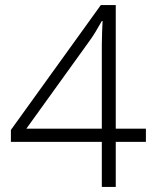

<svg xmlns="http://www.w3.org/2000/svg" viewBox="-20 -738 611 758"><path d="M556 -178H437V0H382V-178H23V-225L378 -718H437V-230H556ZM382 -495Q382 -534 382 -561Q382 -588 383 -609.5Q384 -631 385 -655H382Q369 -632 357 -612Q345 -592 328 -569L84 -230H382Z"/></svg>

Font: Noto Sans Lao Looped Light
Style: Regular
Weight: 300
Designer: Mark Frömberg, Ben Mitchell
Foundry: The Fontpad Ltd
Version: Version 1.002; ttfautohint (v1.8.4.7-5d5b)